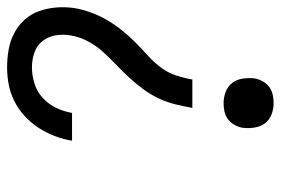

<svg xmlns="http://www.w3.org/2000/svg" viewBox="-146 -423 791 541"><g transform="rotate(90 249.5 -152.5)"><path d="M270 -387Q253 -387 237.5 -393Q222 -399 212.5 -411.5Q203 -424 200.5 -441Q198 -458 200 -475Q202 -486 208 -497Q214 -508 224 -515.5Q234 -523 246 -525.5Q258 -528 269 -528Q286 -528 301.5 -522Q317 -516 326.5 -503.5Q336 -491 338.5 -474Q341 -457 339 -440Q337 -429 331 -418Q325 -407 315 -399.5Q305 -392 293 -389.5Q281 -387 270 -387ZM169 223Q143 223 118 218.5Q93 214 71.5 202.5Q50 191 34 173Q18 155 10 132Q2 109 0 83.5Q-2 58 2 32Q6 9 14.5 -14Q23 -37 35.5 -58.5Q48 -80 64 -100Q80 -120 98 -138Q116 -156 135 -173Q154 -190 169 -210Q184 -230 191.5 -253Q199 -276 203 -299H283Q279 -276 273 -251.5Q267 -227 256.5 -204.5Q246 -182 230.5 -161Q215 -140 197.5 -121Q180 -102 161 -84Q142 -66 124.5 -46.5Q107 -27 95 -4Q83 19 79 43Q75 65 78.5 86Q82 107 94.5 123Q107 139 127 146Q147 153 169 153Q191 153 214 146Q237 139 254.5 123Q272 107 282.5 85.5Q293 64 297 41V40H375V43Q371 66 362 89.5Q353 113 339 134.5Q325 156 306 173.5Q287 191 264 202.5Q241 214 217 218.5Q193 223 169 223Z"/></g></svg>

Font: Iosevka Curly
Style: Italic
Weight: 400
Italic angle: -9°
Monospace: yes
Designer: Belleve Invis
Foundry: Belleve Invis
Version: Version 22.1.2; ttfautohint (v1.8.4)